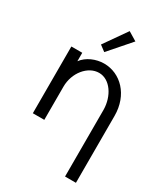

<svg xmlns="http://www.w3.org/2000/svg" viewBox="-229 -834 1015 1161"><g transform="rotate(30 278.0 -253.5)"><path d="M322 -732 212 -575 252 -545 383 -695ZM423 225H499V-242C499 -389 402 -485 287 -485C231 -485 171 -460 139 -416V-475H63V-9H143V-241C143 -338 211 -421 289 -421C366 -421 422 -335 423 -241Z"/></g></svg>

Font: Mint Spirit
Style: Regular
Weight: 400
Designer: HARENDAL Hirwen
Foundry: Arkandis Digital Foundry.
Version: Version 1.004;FFEdit